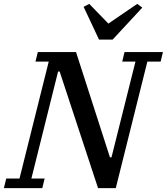

<svg xmlns="http://www.w3.org/2000/svg" viewBox="-46 -965 856 985"><path d="M-14 -49H54L204 -649H136L148 -698H344L518 -158H526L649 -649H581L593 -698H790L778 -649H710L548 0H457L260 -598H252L115 -49H183L171 0H-26ZM383 -930 412 -945 510 -844 658 -945 684 -926 532 -762H462Z"/></svg>

Font: IBM Plex Serif Medm
Style: Italic
Weight: 500
Italic angle: -14°
Designer: Mike Abbink, Paul van der Laan, Pieter van Rosmalen
Foundry: Bold Monday
Version: Version 3.001